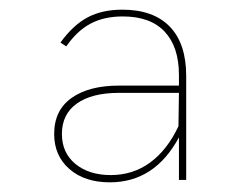

<svg xmlns="http://www.w3.org/2000/svg" viewBox="-20 -722 520 397"><path d="M92 -445Q92 -494 128 -519.5Q164 -545 226 -545H350V-567Q350 -625 320.5 -656.5Q291 -688 234 -688Q195 -688 167 -673Q139 -658 117 -626L105 -634Q131 -670 161 -686Q191 -702 233 -702Q297 -702 331 -667Q365 -632 365 -565V-350H350V-438Q300 -345 207 -345Q155 -345 123.5 -372.5Q92 -400 92 -445ZM349 -461 350 -530H226Q170 -530 139 -508Q108 -486 108 -445Q108 -406 136 -383Q164 -360 209 -360Q255 -360 290.5 -386Q326 -412 349 -461Z"/></svg>

Font: Hanken Grotesk Thin
Style: Regular
Weight: 100
Designer: Alfredo Marco Pradil
Foundry: Hanken Design Co.
Version: Version 3.014